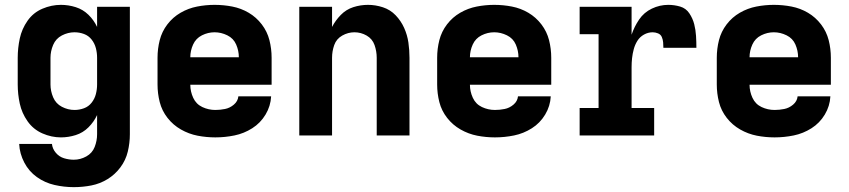

<svg xmlns="http://www.w3.org/2000/svg" viewBox="-20 -558 3496 791"><path d="M284 213Q321 213 356.5 206Q392 199 423 180Q454 161 476 131.5Q498 102 506.5 66.5Q515 31 515 -5V-530H380V-447Q367 -475 344.5 -497Q322 -519 292 -528.5Q262 -538 231 -538Q192 -538 154.5 -522Q117 -506 93.5 -472.5Q70 -439 61.5 -399.5Q53 -360 53 -320V-210Q53 -170 61.5 -131Q70 -92 93.5 -58.5Q117 -25 154.5 -8.5Q192 8 231 8Q262 8 292 -1.5Q322 -11 344.5 -33.5Q367 -56 380 -84V-5Q380 22 370 47.5Q360 73 335.5 86.5Q311 100 284 100Q264 100 244 94Q224 88 210 71.5Q196 55 194 35H59Q61 75 80 111.5Q99 148 132 171.5Q165 195 204.5 204Q244 213 284 213ZM287 -105Q260 -105 235 -118Q210 -131 199 -157Q188 -183 188 -210V-320Q188 -347 199 -373Q210 -399 235 -412Q260 -425 287 -425Q307 -425 326 -418Q345 -411 357.5 -395Q370 -379 375 -359.5Q380 -340 380 -320V-210Q380 -190 375 -170.5Q370 -151 357.5 -135Q345 -119 326 -112Q307 -105 287 -105Z M867 8Q907 8 946 0Q985 -8 1019 -29.5Q1053 -51 1074 -86Q1095 -121 1097 -161H962Q960 -141 943.5 -127Q927 -113 907 -109Q887 -105 867 -105Q839 -105 813.5 -117Q788 -129 776 -155Q764 -181 764 -209H1099V-320Q1099 -357 1090 -392.5Q1081 -428 1058.5 -457.5Q1036 -487 1004.5 -505.5Q973 -524 937 -531Q901 -538 864 -538Q828 -538 792 -531Q756 -524 724 -505.5Q692 -487 669.5 -457.5Q647 -428 638 -392.5Q629 -357 629 -320V-210Q629 -173 638 -137.5Q647 -102 670 -72.5Q693 -43 725.5 -24.5Q758 -6 794 1Q830 8 867 8ZM964 -322H764Q764 -349 775.5 -374.5Q787 -400 812 -412.5Q837 -425 864 -425Q891 -425 916.5 -412.5Q942 -400 953 -374.5Q964 -349 964 -322Z M1213 0H1348V-320Q1348 -347 1357 -372.5Q1366 -398 1390 -411.5Q1414 -425 1440 -425Q1467 -425 1490.5 -411.5Q1514 -398 1523 -372.5Q1532 -347 1532 -320V0H1667V-320Q1667 -352 1662.5 -383Q1658 -414 1645 -443Q1632 -472 1610 -495Q1588 -518 1557.5 -528Q1527 -538 1496 -538Q1465 -538 1435.5 -528.5Q1406 -519 1384 -496.5Q1362 -474 1348 -447V-530H1213Z M2019 8Q2059 8 2098 0Q2137 -8 2171 -29.5Q2205 -51 2226 -86Q2247 -121 2249 -161H2114Q2112 -141 2095.5 -127Q2079 -113 2059 -109Q2039 -105 2019 -105Q1991 -105 1965.5 -117Q1940 -129 1928 -155Q1916 -181 1916 -209H2251V-320Q2251 -357 2242 -392.5Q2233 -428 2210.5 -457.5Q2188 -487 2156.5 -505.5Q2125 -524 2089 -531Q2053 -538 2016 -538Q1980 -538 1944 -531Q1908 -524 1876 -505.5Q1844 -487 1821.5 -457.5Q1799 -428 1790 -392.5Q1781 -357 1781 -320V-210Q1781 -173 1790 -137.5Q1799 -102 1822 -72.5Q1845 -43 1877.5 -24.5Q1910 -6 1946 1Q1982 8 2019 8ZM2116 -322H1916Q1916 -349 1927.5 -374.5Q1939 -400 1964 -412.5Q1989 -425 2016 -425Q2043 -425 2068.5 -412.5Q2094 -400 2105 -374.5Q2116 -349 2116 -322Z M2368 0H2675V-113H2582V-281Q2582 -300 2584 -318.5Q2586 -337 2591 -355.5Q2596 -374 2606 -390Q2616 -406 2633 -415.5Q2650 -425 2669 -425Q2680 -425 2691 -420.5Q2702 -416 2706.5 -405.5Q2711 -395 2712 -383.5Q2713 -372 2713 -361H2849Q2849 -385 2847.5 -410Q2846 -435 2840 -458.5Q2834 -482 2820 -503Q2806 -524 2782 -531Q2758 -538 2733 -538Q2698 -538 2665.5 -522.5Q2633 -507 2613 -477.5Q2593 -448 2582 -415V-530H2368V-417H2446V-113H2368Z M3171 8Q3211 8 3250 0Q3289 -8 3323 -29.5Q3357 -51 3378 -86Q3399 -121 3401 -161H3266Q3264 -141 3247.5 -127Q3231 -113 3211 -109Q3191 -105 3171 -105Q3143 -105 3117.5 -117Q3092 -129 3080 -155Q3068 -181 3068 -209H3403V-320Q3403 -357 3394 -392.5Q3385 -428 3362.5 -457.5Q3340 -487 3308.5 -505.5Q3277 -524 3241 -531Q3205 -538 3168 -538Q3132 -538 3096 -531Q3060 -524 3028 -505.5Q2996 -487 2973.5 -457.5Q2951 -428 2942 -392.5Q2933 -357 2933 -320V-210Q2933 -173 2942 -137.5Q2951 -102 2974 -72.5Q2997 -43 3029.5 -24.5Q3062 -6 3098 1Q3134 8 3171 8ZM3268 -322H3068Q3068 -349 3079.5 -374.5Q3091 -400 3116 -412.5Q3141 -425 3168 -425Q3195 -425 3220.5 -412.5Q3246 -400 3257 -374.5Q3268 -349 3268 -322Z"/></svg>

Font: Iosevka Sparkle Extrabold
Style: Regular
Weight: 800
Designer: Belleve Invis
Foundry: Belleve Invis
Version: Version 4.5.0; ttfautohint (v1.8.3)